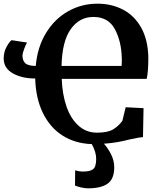

<svg xmlns="http://www.w3.org/2000/svg" viewBox="-41 -771 856 1042"><path d="M666 -15Q627 -5 595 0.5Q563 6 523 9Q545 33 562 67Q579 101 579 137Q579 200 543.5 225.5Q508 251 437 251Q420 251 400 246.5Q380 242 366 236L367 153Q387 160 410 160Q448 160 464.5 147Q481 134 481 91Q481 54 457 11Q367 8 299 -35Q231 -78 192 -157.5Q153 -237 150 -345Q78 -345 28.5 -373Q-21 -401 -21 -454Q-21 -488 -5.5 -516.5Q10 -545 22 -553L106 -540Q100 -532 90.5 -506.5Q81 -481 81 -469Q81 -444 95 -429Q109 -414 153 -413Q162 -516 209 -592.5Q256 -669 329 -710Q402 -751 488 -751Q565 -751 627 -718.5Q689 -686 725.5 -620.5Q762 -555 764 -459Q764 -379 755 -343H294Q297 -260 319.5 -194Q342 -128 384.5 -89.5Q427 -51 485 -51Q542 -51 571.5 -68Q601 -85 623 -115L641 -189L738 -184L735 -27Q716 -26 666 -15ZM620 -455Q618 -546 582.5 -612.5Q547 -679 466 -679Q390 -679 343 -613Q296 -547 293 -413H619Q621 -441 620 -455Z"/></svg>

Font: Koeln Type Serif
Style: Bold
Weight: 700
Designer: Eben Sorkin
Foundry: Eben Sorkin
Version: Version 2.002